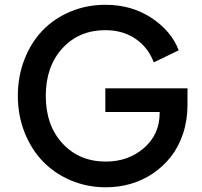

<svg xmlns="http://www.w3.org/2000/svg" viewBox="-20 -777 853 809"><path d="M425.8 12.2Q347.7 12.2 278.8 -16.8Q210 -45.9 160.9 -96.7Q111.8 -147.5 83.5 -219.2Q55.2 -291 55.2 -373Q55.2 -455.1 83 -526.6Q110.8 -598.1 159.4 -648.7Q208 -699.2 276.6 -728Q345.2 -756.8 423.8 -756.8Q535.2 -756.8 618.9 -701.2Q702.6 -645.5 732.9 -564.9L627.9 -514.2Q604.5 -577.1 551 -613.5Q497.6 -649.9 423.8 -649.9Q312.5 -649.9 242.7 -573.2Q172.9 -496.6 172.9 -373Q172.9 -249 243.4 -172.6Q314 -96.2 425.8 -96.2Q521 -96.2 586.9 -153.6Q652.8 -210.9 652.8 -301.8V-305.2H423.8V-404.8H770V-335Q770 -270.5 751.5 -214.6Q732.9 -158.7 700.7 -117.4Q668.5 -76.2 625 -46.6Q581.5 -17.1 530.8 -2.4Q480 12.2 425.8 12.2Z"/></svg>

Font: Plus Jakarta Sans SemiBold
Style: Regular
Weight: 600
Designer: Gumpita Rahayu
Foundry: Tokotype
Version: Version 2.006